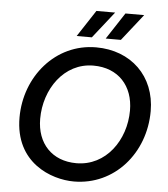

<svg xmlns="http://www.w3.org/2000/svg" viewBox="-60 -958 891 1021"><g transform="rotate(5 385.5 -447.0)"><path d="M372 10C588 10 747 -173 747 -398C747 -585 615 -711 429 -711C212 -711 55 -523 55 -304C55 -62 252 10 372 10ZM377 -88C247 -88 165 -175 165 -307C165 -465 266 -613 423 -613C556 -613 637 -523 637 -392C637 -234 535 -88 377 -88ZM401 -762 513 -904H413L320 -762ZM556 -762 668 -904H568L475 -762Z"/></g></svg>

Font: Fixel Display 20240404 Medium
Style: Italic
Weight: 500
Italic angle: -10°
Designer: AlfaBravo + MacPaw
Foundry: Kyrylo Tkachov, Marchela Mozhyna, Serhii Makarenko, Maria Weinstein, Zakhar Kryvoshyya
Version: Version 1.211;Glyphs 3.2 (3225)